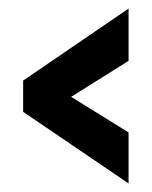

<svg xmlns="http://www.w3.org/2000/svg" viewBox="-20 -553 354 448"><path d="M280 -125 34 -292V-365L280 -533V-411L146 -327L280 -244Z"/></svg>

Font: Alumni Sans ExtraBold
Style: Regular
Weight: 800
Designer: Robert E. Leuschke
Foundry: Robert E. Leuschke
Version: Version 1.018